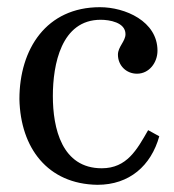

<svg xmlns="http://www.w3.org/2000/svg" viewBox="-20 -499 484 534"><path d="M34 -223C37 -88 112 13 251 15C340 15 400 -38 423 -120L392 -137C361 -83 333 -31 263 -31C152 -31 127 -142 127 -232C127 -319 150 -444 260 -444C284 -444 329 -437 329 -404C329 -384 308 -369 308 -347C308 -317 331 -294 361 -294C395 -294 418 -325 418 -358C418 -440 328 -479 258 -479C109 -479 34 -363 34 -223Z"/></svg>

Font: MusAnalysis
Style: Regular
Weight: 400
Version: Version 2.0